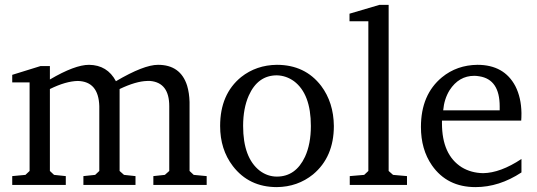

<svg xmlns="http://www.w3.org/2000/svg" viewBox="-20 -756 2195 785"><path d="M30 0V-36L84 -41L101 -57V-419H30V-450L146 -486H184V-431Q286 -491 344 -491Q419 -490 454 -424Q568 -491 626 -491Q718 -491 745 -406Q754 -376 755 -339V-57L772 -41L825 -36V0H607V-36L654 -41L672 -57V-322Q672 -418 594 -425Q588 -425 582 -425Q536 -424 469 -392V-57L487 -41L534 -36V0H321V-36L369 -41L386 -57V-322Q383 -423 298 -425Q249 -424 184 -392V-57L201 -41L249 -36V0Z M880 -241Q880 -371 966 -441Q1028 -490 1112 -491Q1227 -491 1293 -405Q1344 -337 1345 -241Q1345 -114 1260 -43Q1197 8 1112 9Q998 9 932 -77Q880 -145 880 -241ZM974 -241Q974 -111 1042 -58Q1074 -34 1112 -34Q1189 -34 1227 -115Q1251 -167 1251 -241Q1251 -372 1182 -424Q1150 -447 1112 -448Q1034 -448 997 -365Q974 -313 974 -241Z M1409 -669V-700L1531 -736H1569V-57L1587 -41L1644 -36V0H1410V-36L1469 -41L1486 -57V-669Z M1701 -237Q1701 -369 1787 -440Q1848 -490 1932 -491Q2041 -491 2087 -404Q2111 -357 2112 -294Q2112 -274 2111 -263H1787V-252Q1787 -123 1868 -72Q1906 -49 1955 -48Q2026 -49 2112 -106V-51Q2021 9 1924 9Q1808 9 1746 -80Q1701 -145 1701 -237ZM1792 -305H2023V-321Q2023 -431 1940 -444Q1929 -446 1919 -446Q1856 -446 1818 -387Q1796 -351 1792 -305Z"/></svg>

Font: Khartiya
Style: Regular
Weight: 500
Version: Version 1.0.1